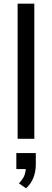

<svg xmlns="http://www.w3.org/2000/svg" viewBox="-20 -756 283 1046"><path d="M76 0V-736H167V0ZM122 270 83 243Q106 219 113.5 198Q121 177 121 153L143 165H69V78H175V140Q175 178 162.5 211Q150 244 122 270Z"/></svg>

Font: Mulish ExtraLight Medium
Style: Regular
Weight: 500
Version: Version 3.603